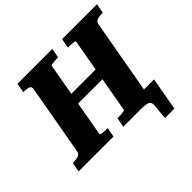

<svg xmlns="http://www.w3.org/2000/svg" viewBox="-231 -925 1296 1296"><g transform="rotate(-45 417.0 -276.5)"><path d="M562 0H527L541 -79H773.6L731.4 157.4H641.2L651.6 50Q653.8 28 645.5 17.5Q637.2 7 616.9 3.5Q596.6 0 562 0ZM197.8 -405.2H623.6L610 -326.2H183ZM-25.6 0 -13 -68H-2.6Q23.6 -68 41.4 -75Q59.2 -82 63.2 -104L152.4 -606Q156.4 -628 140.6 -635Q124.8 -642 98.6 -642H88.2L100.8 -710H433.4L420.8 -642H412.4Q398.8 -642 384.8 -641Q370.8 -640 361 -638Q351.2 -636 350.2 -632L252 -78Q252 -75 261 -72.5Q270 -70 284 -69Q298 -68 311.6 -68H320L307.4 0ZM401 0 413.6 -68H422Q435.6 -68 449.6 -69Q463.6 -70 473.9 -72.5Q484.2 -75 484.2 -78L582.4 -632Q583.4 -636 573.9 -638Q564.4 -640 550.4 -641Q536.4 -642 522.8 -642H514.4L527 -710H860L847.4 -642H837Q810.8 -642 793 -635Q775.2 -628 771.2 -606L663.4 0Z"/></g></svg>

Font: Roboto Serif 20pt
Style: Italic
Weight: 400
Italic angle: -10°
Designer: Greg Gazdowicz
Foundry: Commercial Type
Version: Version 1.008